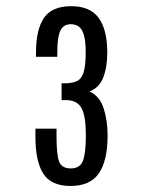

<svg xmlns="http://www.w3.org/2000/svg" viewBox="-20 -889 464 630"><path d="M211.4 -278.8C254.4 -278.8 285.4 -292.6 304.4 -320.3C323.5 -348 333 -389.3 333 -444.3C333 -477.9 328.6 -507.9 319.8 -534.4C311 -561 295.6 -579.1 273.4 -588.9C294.6 -596.7 309.7 -611.9 318.6 -634.5C327.6 -657.1 332 -684.4 332 -716.3C332 -766.1 322.7 -804 304 -829.8C285.2 -855.7 255.2 -868.7 213.9 -868.7C171.5 -868.7 141.7 -855.9 124.3 -830.3C106.9 -804.8 98.1 -766.8 98.1 -716.3V-702.6H168V-714.8C168 -739.9 169.6 -759.3 172.9 -772.9C176.1 -786.6 181.1 -796.1 187.7 -801.5C194.4 -806.9 202.6 -809.6 212.4 -809.6C221.8 -809.6 230.2 -807.2 237.5 -802.5C244.9 -797.8 250.7 -788.7 254.9 -775.4C259.1 -762 261.2 -742.4 261.2 -716.3C261.2 -688.3 259 -667.1 254.6 -652.6C250.2 -638.1 243.2 -628.4 233.6 -623.5C224 -618.7 211.4 -616 195.8 -615.7H182.1V-560.5H196.3C220.7 -560.5 237.7 -551.9 247.3 -534.7C256.9 -517.4 261.7 -487.5 261.7 -444.8C261.7 -406.1 258.5 -378.3 252.2 -361.6C245.8 -344.8 232.6 -336.4 212.4 -336.4C192.2 -336.4 179.4 -344 173.8 -359.1C168.3 -374.3 165.5 -401.4 165.5 -440.4V-466.8H96.2V-440.4C96.2 -386.4 104.8 -345.9 122.1 -319.1C139.3 -292.2 169.1 -278.8 211.4 -278.8Z"/></svg>

Font: Antonio
Style: Regular
Weight: 400
Designer: Vernon Adams
Foundry: Vernon Adams
Version: Version 1.002